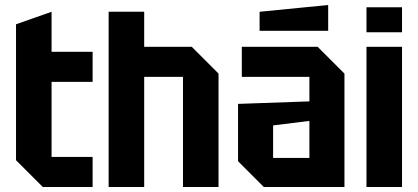

<svg xmlns="http://www.w3.org/2000/svg" viewBox="-20 -747 1670 767"><path d="M44 -650 186 -700V-540H350V-420H186V-120H350V0H151L44 -107Z M414 0V-700H556V-560H746L853 -453V0H711V-440H556V0Z M931 -103V-332L1216 -342V-440H946V-560H1249L1356 -453V0H1034ZM1071 -246V-116H1216V-264ZM1017 -624V-700L1291 -727V-624Z M1444 0V-560H1586V0ZM1444 -618V-718H1586V-618Z"/></svg>

Font: Tektur SemiCondensed SemiBold
Style: Regular
Weight: 600
Width: 4
Designer: Adam Jagosz
Foundry: Adam Jagosz
Version: Version 1.005;gftools[0.9.30]